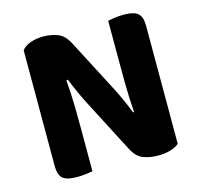

<svg xmlns="http://www.w3.org/2000/svg" viewBox="-94 -717 862 826"><g transform="rotate(-15 337.5 -304.0)"><path d="M606 -19Q592 -7 568 0.5Q544 8 511 8Q477 8 447 -3Q417 -14 397 -53L281 -277Q264 -309 249.5 -341Q235 -373 221 -408L214 -406Q219 -346 220 -291.5Q221 -237 221 -186V0Q211 2 191.5 4.5Q172 7 151 7Q106 7 88 -8.5Q70 -24 70 -64V-579Q82 -596 108.5 -605.5Q135 -615 165 -615Q200 -615 229.5 -604Q259 -593 279 -555L396 -330Q413 -298 427.5 -266Q442 -234 456 -199L460 -200Q455 -267 454.5 -327Q454 -387 454 -442V-608Q464 -610 483.5 -613Q503 -616 525 -616Q570 -616 588 -600.5Q606 -585 606 -545V-19Z"/></g></svg>

Font: Baloo Paaji 2
Style: Bold
Weight: 700
Designer: Shuchita Grover, Noopur Datye and Ek Type
Foundry: Ek Type
Version: Version 1.640;hotconv 1.0.111;makeotfexe 2.5.65597; ttfautoh